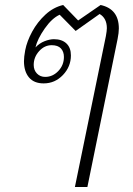

<svg xmlns="http://www.w3.org/2000/svg" viewBox="-20 -584 533 769"><path d="M404 -439Q408 -461 408 -471Q408 -511 379 -528L283 -460L219 -525Q188 -511 159 -469.5Q130 -428 122 -394Q138 -411 158.5 -419Q179 -427 196 -427Q228 -427 246 -410Q264 -393 264 -362Q264 -317 232 -283.5Q200 -250 155 -250Q116 -250 96 -274Q76 -298 76 -339Q76 -356 81 -383Q88 -419 109 -457.5Q130 -496 162 -525.5Q194 -555 233 -564L293 -502L383 -564Q456 -548 456 -470Q456 -453 451 -428L330 165H280ZM236 -356Q236 -377 224 -390Q212 -403 187 -403Q158 -403 136.5 -379Q115 -355 115 -324Q115 -303 128 -289.5Q141 -276 161 -276Q191 -276 213.5 -299.5Q236 -323 236 -356Z"/></svg>

Font: Taviraj ExtraLight
Style: Italic
Weight: 275
Italic angle: -12°
Designer: Katatrad Team
Foundry: CadsonDemak
Version: Version 1.001